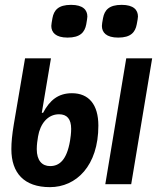

<svg xmlns="http://www.w3.org/2000/svg" viewBox="-20 -755 644 787"><path d="M184.7 12.1C292.6 12.1 383.2 -75.3 383.2 -240.1C383.2 -326.3 344.1 -372.9 274.9 -372.9C219.1 -372.9 183.9 -344.5 156.6 -292.6H151.3L188.9 -516H82.7L36.6 -245.4C29.5 -202.1 26.6 -172.2 26.6 -143.5C26.6 -45.8 78.8 12.1 184.7 12.1ZM130.7 -143.5C130.7 -163 133.5 -180.4 136 -195.7C144.5 -246.8 175.1 -286.6 221.9 -286.6C254.6 -286.6 271.7 -267.4 271.7 -226.6C271.7 -210.2 269.2 -190 267 -177.6C253.6 -99.1 223.4 -74.2 185.4 -74.2C152 -74.2 130.7 -97.7 130.7 -143.5ZM190.3 -648.8C190.3 -622.2 208.1 -600.9 257.1 -600.9C308.9 -600.9 327.4 -622.9 333.5 -655.2C335.9 -670.5 338.1 -680.8 338.1 -687.1C338.1 -714.1 320.3 -735.1 271.3 -735.1C219.1 -735.1 201 -713.4 195 -680.8C192.5 -665.8 190.3 -655.2 190.3 -648.8ZM397.7 -648.8C397.7 -622.2 415.5 -600.9 464.5 -600.9C516.3 -600.9 534.4 -622.9 540.5 -655.2C543.3 -670.5 545.5 -680.8 545.5 -687.1C545.5 -714.1 527.7 -735.1 478.7 -735.1C426.5 -735.1 408.4 -713.4 402.3 -680.8C399.5 -665.8 397.7 -655.2 397.7 -648.8ZM411.6 0H517.8L603.7 -516H497.5Z"/></svg>

Font: Margiela Mono Italic SmBold It
Style: Regular
Weight: 600
Designer: Mike Abbink, Paul van der Laan, Pieter van Rosmalen
Foundry: Bold Monday
Version: Version 2.003 2021